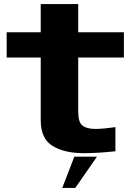

<svg xmlns="http://www.w3.org/2000/svg" viewBox="-20 -750 675 950"><path d="M396 8Q298.5 8 240 -28Q181.5 -64 181.5 -155V-465.5H13V-590.5H181.5V-730H367V-590.5H593V-465.5H367V-197.5Q367 -145 388.2 -128.5Q409.5 -112 454.5 -112Q494 -112.5 551 -121V-1.5Q459.5 8 396 8ZM288 179.8 347.8 25.3H459.7L352.4 179.8Z"/></svg>

Font: Anybody ExtraExpanded Regular
Style: Bold
Weight: 700
Width: 8
Designer: Tyler Finck
Foundry: Etcetera Type Company
Version: Version 1.010; ttfautohint (v1.8.3) -l 8 -r 50 -G 200 -x 14 